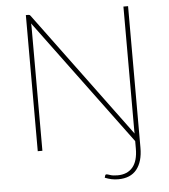

<svg xmlns="http://www.w3.org/2000/svg" viewBox="-59 -756 868 988"><g transform="rotate(-5 375.5 -261.5)"><path d="M124 -703Q128 -703 130.5 -701.8Q133 -700.5 136 -696.5L616 -47Q615.5 -51.5 615.5 -56Q615.5 -60.5 615.5 -64.5V-703H639.5V28Q639.5 100 607.5 140Q575.5 180 512 180Q493.5 180 477 176.5Q460.5 173 443 166L446 156Q447 151.5 449.2 150.5Q451.5 149.5 453.5 149.5Q457.5 149.5 471.8 154.5Q486 159.5 510 159.5Q560.5 159.5 588 127.2Q615.5 95 615.5 30V-8L134.5 -658Q135 -653 135.2 -648.5Q135.5 -644 135.5 -640V0H111.5V-703H124Z"/></g></svg>

Font: Lato Thin
Style: Regular
Weight: 200
Designer: Lukasz Dziedzic
Foundry: tyPoland Lukasz Dziedzic
Version: Version 2.007; 2014-02-27